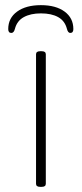

<svg xmlns="http://www.w3.org/2000/svg" viewBox="-20 -724 318 746"><path d="M136 2Q120 2 120 -10V-513Q120 -525 136 -525H142Q158 -525 158 -513V-10Q158 2 142 2ZM139 -704Q197 -704 231 -679Q265 -654 265 -611Q265 -596 253 -596Q244 -596 240 -612Q232 -643 206 -657.5Q180 -672 139 -672Q99 -672 72.5 -657.5Q46 -643 38 -612Q34 -596 24 -596Q12 -596 12 -611Q12 -654 46.5 -679Q81 -704 139 -704Z"/></svg>

Font: Asap Semi Expanded Thin
Style: Regular
Weight: 100
Width: 6
Designer: Pablo Cosgaya
Foundry: Omnibus-Type
Version: Version 3.001; ttfautohint (v1.8.4.7-5d5b)